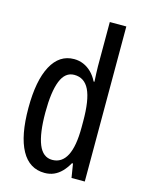

<svg xmlns="http://www.w3.org/2000/svg" viewBox="-116 -830 683 909"><g transform="rotate(15 225.0 -375.0)"><path d="M193 10Q118 10 79 -61Q40 -132 40 -268Q40 -402 79 -474.5Q118 -547 190 -547Q214 -547 235.5 -538Q257 -529 275 -511.5Q293 -494 306 -468H310Q309 -491 308 -508.5Q307 -526 307 -542V-760H388V0H323L312 -68H307Q293 -43 276 -25.5Q259 -8 238.5 1Q218 10 193 10ZM212 -59Q259 -59 283 -105Q307 -151 307 -244V-274Q307 -378 283.5 -426.5Q260 -475 210 -475Q165 -475 144 -422Q123 -369 123 -268Q123 -165 144.5 -112Q166 -59 212 -59Z"/></g></svg>

Font: Noto Sans Display ExtraCondensed
Style: Regular
Weight: 400
Width: 2
Version: Version 2.003